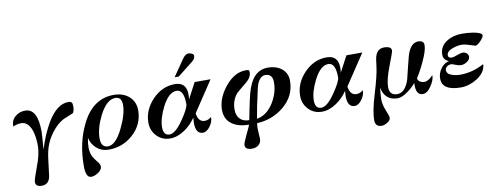

<svg xmlns="http://www.w3.org/2000/svg" viewBox="-73 -1121 4558 1758"><g transform="rotate(-10 2206.0 -242.0)"><path d="M606 -423Q606 -395 593 -368L500 -329Q480 -319 458.5 -302.5Q437 -286 415 -262Q359 -201 330 -130Q307 -76 297 5Q292 43 287.5 81Q283 119 278 157Q267 238 197 238Q139 238 139 193Q139 173 181 60Q224 -50 224 -130Q224 -212 204 -272Q174 -359 108 -359Q72 -359 33 -341Q31 -398 71 -432Q108 -466 164 -466Q280 -466 280 -251Q280 -234 277 -192.5Q274 -151 269 -85Q291 -157 317 -217Q343 -277 372 -326Q462 -475 566 -475Q593 -475 600 -462Q606 -453 606 -423Z M1185 -290Q1185 -158 1085 -68Q989 19 857 19Q794 19 748.5 -19.5Q703 -58 688 -119Q678 -73 678 -33Q678 19 699 58Q706 73 738 112Q759 138 759 158Q759 188 723 212Q688 236 656 236Q606 236 606 127Q606 -89 690 -257Q793 -467 988 -467Q1072 -467 1126 -422Q1185 -372 1185 -290ZM1057 -362Q1057 -437 998 -437Q916 -437 849 -304Q792 -190 792 -97Q792 -12 857 -12Q929 -12 997 -153Q1057 -277 1057 -362Z M1776 -690Q1776 -665 1750 -644L1605 -529H1566L1673 -684Q1699 -722 1728 -722Q1744 -722 1760 -713.5Q1776 -705 1776 -690ZM1887 -454 1698 -170Q1710 -88 1769 -88Q1802 -88 1831 -113V-108Q1831 -69 1802 -28Q1770 16 1734 16Q1667 16 1667 -87Q1667 -103 1670 -135Q1627 -72 1567 -31Q1497 16 1431 16Q1356 16 1307 -35Q1257 -87 1257 -160Q1257 -278 1347 -373Q1438 -467 1556 -467Q1664 -467 1664 -351Q1664 -329 1661 -307L1739 -454ZM1629 -269Q1629 -404 1561 -404Q1488 -404 1427 -284Q1373 -177 1373 -98Q1373 -21 1431 -21Q1485 -21 1560 -131Q1629 -231 1629 -269Z M2601 -315Q2601 -173 2487 -79Q2381 9 2237 16Q2233 35 2233 61Q2233 69 2233.5 81Q2234 93 2235 109Q2238 142 2238 160Q2238 196 2214 217Q2190 238 2153 238Q2088 238 2088 195Q2088 175 2120 109Q2157 32 2162 17Q2066 16 2009 -23Q1941 -68 1941 -159Q1941 -266 2024 -370Q2112 -479 2218 -479Q2238 -479 2244.5 -475.5Q2251 -472 2251 -455Q2251 -408 2200 -366Q2112 -294 2106 -287Q2055 -228 2055 -140Q2055 -86 2086 -54.5Q2117 -23 2171 -24Q2180 -70 2189 -115Q2198 -160 2208 -205Q2234 -328 2273 -386Q2328 -468 2421 -468Q2496 -468 2546 -430Q2601 -388 2601 -315ZM2454 -327Q2454 -405 2385 -405Q2337 -405 2308 -331Q2299 -306 2281 -216Q2273 -184 2263.5 -136Q2254 -88 2243 -24Q2335 -38 2398 -138Q2454 -229 2454 -327Z M3298 -454 3109 -170Q3121 -88 3180 -88Q3213 -88 3242 -113V-108Q3242 -69 3213 -28Q3181 16 3145 16Q3078 16 3078 -87Q3078 -103 3081 -135Q3038 -72 2978 -31Q2908 16 2842 16Q2767 16 2718 -35Q2668 -87 2668 -160Q2668 -278 2758 -373Q2849 -467 2967 -467Q3075 -467 3075 -351Q3075 -329 3072 -307L3150 -454ZM3040 -269Q3040 -404 2972 -404Q2899 -404 2838 -284Q2784 -177 2784 -98Q2784 -21 2842 -21Q2896 -21 2971 -131Q3040 -231 3040 -269Z M3893 -139Q3895 -95 3858 -41Q3821 17 3778 17Q3710 17 3718 -97Q3686 -58 3640 -25Q3585 15 3545 15Q3427 15 3402 -109Q3398 -73 3396 -45.5Q3394 -18 3394 1Q3394 46 3417 103Q3441 160 3441 178Q3441 201 3411 219Q3382 238 3357 238Q3297 238 3297 174Q3297 95 3343 -58Q3369 -144 3383.5 -203.5Q3398 -263 3402 -298Q3411 -382 3421 -407Q3443 -465 3501 -465Q3569 -465 3569 -424Q3569 -411 3522 -290Q3475 -169 3475 -101Q3475 -23 3548 -23Q3621 -23 3659 -137Q3672 -191 3685 -243.5Q3698 -296 3712 -350Q3746 -465 3819 -465Q3871 -465 3871 -421Q3871 -371 3825 -273Q3790 -196 3750 -135Q3751 -114 3770 -102Q3789 -90 3811 -90Q3850 -90 3893 -139Z M4410 -417Q4410 -401 4378 -367Q4346 -335 4330 -335Q4237 -366 4209 -366Q4164 -366 4122 -350Q4064 -329 4064 -293Q4064 -266 4097 -266Q4114 -266 4147 -279Q4184 -293 4204 -293Q4223 -293 4238.5 -279.5Q4254 -266 4254 -248Q4254 -220 4224 -201Q4198 -183 4169 -183Q4148 -183 4118 -195Q4089 -207 4081 -207Q4060 -207 4043 -196Q4023 -182 4023 -162Q4023 -126 4071 -110Q4105 -98 4149 -98Q4260 -98 4369 -157Q4367 -83 4285 -29Q4209 18 4133 18Q3958 18 3958 -95Q3958 -144 3988 -186Q4018 -229 4066 -239Q4015 -257 4015 -306Q4015 -385 4085 -428Q4143 -465 4227 -465Q4253 -465 4278.5 -463Q4304 -461 4329 -457Q4410 -443 4410 -417Z"/></g></svg>

Font: GFS Didot
Style: Bold Italic
Weight: 700
Italic angle: -12°
Designer: Designed by Takis Katsoulidis and George D. Matthiopoulos.
Foundry: Designed by Takis Katsoulidis and George D. Matthiopoulos.
Version: Version 1.0